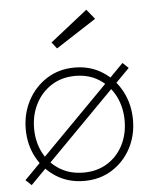

<svg xmlns="http://www.w3.org/2000/svg" viewBox="-49 -680 587 733"><g transform="rotate(-5 244.5 -313.0)"><path d="M429 -424 451 -403 43 10.5 21 -10.5ZM245 12Q185 12 138.5 -17Q92 -46 65.5 -95Q39 -144 39 -204Q39 -264 65.5 -313.8Q92 -363.5 138.5 -393Q185 -422.5 245 -422.5Q305 -422.5 351.2 -393Q397.5 -363.5 423.8 -313.8Q450 -264 450 -204Q450 -144 423.8 -95Q397.5 -46 351.2 -17Q305 12 245 12ZM245 -20Q297 -20 336 -44.2Q375 -68.5 396.5 -110.2Q418 -152 418 -204Q418 -256 396.5 -298.2Q375 -340.5 336 -365.5Q297 -390.5 245 -390.5Q193 -390.5 153.8 -365.5Q114.5 -340.5 92.8 -298.2Q71 -256 71 -204Q71 -152 92.8 -110.2Q114.5 -68.5 153.8 -44.2Q193 -20 245 -20ZM185 -501 166 -525.5 309 -638.5 339.5 -601Z"/></g></svg>

Font: League Spartan Extralight
Style: Regular
Weight: 200
Foundry: The League of Moveable Type
Version: Version 2.300; ttfautohint (v1.8.3)